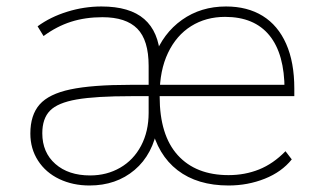

<svg xmlns="http://www.w3.org/2000/svg" viewBox="-20 -568 989 596"><path d="M74.2 -153.3Q74.2 -210.9 103 -243.7Q131.8 -276.4 198.7 -290.5Q265.6 -304.7 385.7 -304.7H448.2V-269.5H387.7Q277.3 -269.5 218.3 -259.3Q159.2 -249 135.3 -224.6Q111.3 -200.2 111.3 -154.3Q111.3 -94.7 151.9 -59.1Q192.4 -23.4 259.8 -23.4Q311.5 -23.4 353 -47.4Q394.5 -71.3 418 -115.7Q441.4 -160.2 441.4 -217.8V-363.3Q441.4 -443.4 406.2 -479Q371.1 -514.6 297.9 -514.6Q245.1 -514.6 200.7 -500.5Q156.2 -486.3 115.2 -456.1L96.7 -486.3Q136.7 -515.6 189 -531.7Q241.2 -547.9 294.9 -547.9Q382.8 -547.9 427.7 -508.8Q472.7 -469.7 477.5 -391.6H459Q486.3 -464.8 544.9 -506.3Q603.5 -547.9 681.6 -547.9Q748 -547.9 795.4 -518.6Q842.8 -489.3 868.2 -432.1Q893.6 -375 893.6 -293V-269.5H463.9V-304.7H880.9L863.3 -289.1Q863.3 -400.4 816.4 -458Q769.5 -515.6 678.7 -515.6Q619.1 -515.6 573.2 -486.8Q527.3 -458 501.5 -403.8Q475.6 -349.6 475.6 -274.4V-268.6Q475.6 -148.4 531.7 -86.4Q587.9 -24.4 689.5 -24.4Q740.2 -24.4 784.2 -42Q828.1 -59.6 866.2 -98.6L885.7 -73.2Q854.5 -34.2 801.8 -13.2Q749 7.8 689.5 7.8Q592.8 7.8 531.2 -39.6Q469.7 -86.9 449.2 -176.8H469.7Q455.1 -88.9 397.9 -40.5Q340.8 7.8 257.8 7.8Q206.1 7.8 164.1 -12.2Q122.1 -32.2 98.1 -69.3Q74.2 -106.4 74.2 -153.3Z"/></svg>

Font: Min Sans VF VF
Style: Regular
Weight: 400
Designer: Jinseong-Kim, NotoSansCJK, Nunito
Foundry: Jinseong-Kim
Version: Version 1.420;Glyphs 3.1.2 (3151)